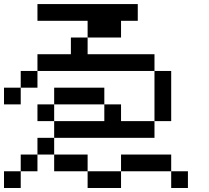

<svg xmlns="http://www.w3.org/2000/svg" viewBox="-20 -937 1040 957"><path d="M0 0V-83.3H83.3V0ZM0 -416.7V-500H83.3V-416.7ZM750 -333.3V-250H250V-333.3H500V-416.7H583.3V-333.3ZM750 -583.3H833.3V-333.3H750ZM750 -666.7V-583.3H166.7V-666.7H333.3V-750H416.7V-666.7ZM666.7 -833.3H583.3V-750H416.7V-833.3H166.7V-916.7H666.7ZM250 -166.7H416.7V-83.3H250ZM250 -416.7V-333.3H166.7V-416.7ZM250 -250V-166.7H166.7V-250ZM250 -500H500V-416.7H250ZM583.3 -83.3V-166.7H833.3V-83.3ZM583.3 0H416.7V-83.3H583.3ZM166.7 -166.7V-83.3H83.3V-166.7ZM166.7 -583.3V-500H83.3V-583.3ZM916.7 -83.3V0H833.3V-83.3Z"/></svg>

Font: Galmuri11 Regular
Style: Regular
Weight: 400
Designer: Minseo Lee (Quiple)
Version: Version 2.356;hotconv 1.1.0;makeotfexe 2.6.0 DEVELOPMENT